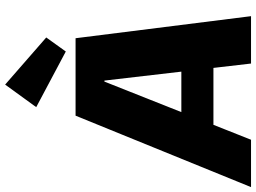

<svg xmlns="http://www.w3.org/2000/svg" viewBox="-180 -874 1021 766"><g transform="rotate(-90 331.0 -490.5)"><path d="M253 -700H562L650 0H461L393 -585H389L157 0H-32ZM197 -278H498L480 -150H179ZM565 -817 509 -739 287 -857 377 -981Z"/></g></svg>

Font: Pathway Extreme SemiCondensed ExtraBold
Style: Italic
Weight: 800
Width: 4
Italic angle: -8°
Version: Version 1.001;gftools[0.9.26]